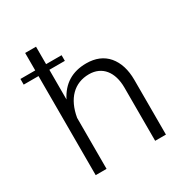

<svg xmlns="http://www.w3.org/2000/svg" viewBox="-163 -823 906 949"><g transform="rotate(-30 290.5 -348.5)"><path d="M27.3 -597.7V-565.4H111.8V0H173.8V-291C190.9 -391.1 247.6 -448.7 332 -448.7C406.7 -448.7 451.2 -393.1 451.2 -303.7V0H512.7V-312C512.7 -370.6 498 -417 469.2 -451.2C440.4 -484.9 399.4 -502 347.2 -502C267.1 -502 209.5 -466.8 173.8 -396V-565.4H262.2V-597.7H173.8V-697.3H111.8V-597.7Z"/></g></svg>

Font: Estedad Light
Style: Regular
Weight: 300
Designer: Amin Abedi
Version: Version 7.3